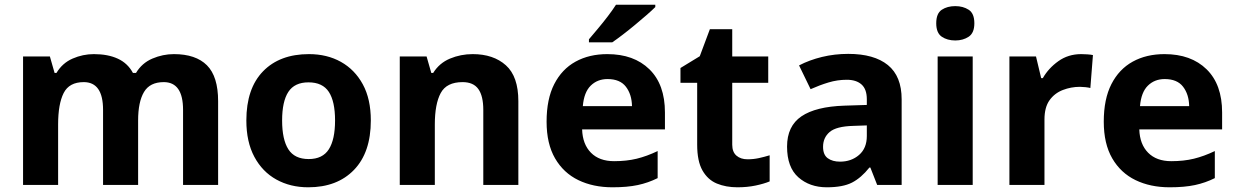

<svg xmlns="http://www.w3.org/2000/svg" viewBox="-20 -786 5257 816"><path d="M719 -556Q812 -556 859.5 -508.5Q907 -461 907 -356V0H758V-319Q758 -437 676 -437Q617 -437 592 -395Q567 -353 567 -274V0H418V-319Q418 -437 336 -437Q274 -437 250.5 -390.5Q227 -344 227 -257V0H78V-546H192L212 -476H220Q245 -518 288.5 -537Q332 -556 379 -556Q439 -556 481 -536.5Q523 -517 545 -476H558Q583 -518 627.5 -537Q672 -556 719 -556Z M1556 -274Q1556 -138 1484.5 -64Q1413 10 1290 10Q1214 10 1154.5 -23Q1095 -56 1061 -119.5Q1027 -183 1027 -274Q1027 -410 1098 -483Q1169 -556 1293 -556Q1370 -556 1429 -523Q1488 -490 1522 -427.5Q1556 -365 1556 -274ZM1179 -274Q1179 -193 1205.5 -151.5Q1232 -110 1292 -110Q1351 -110 1377.5 -151.5Q1404 -193 1404 -274Q1404 -355 1377.5 -395.5Q1351 -436 1291 -436Q1232 -436 1205.5 -395.5Q1179 -355 1179 -274Z M1989 -556Q2077 -556 2130 -508.5Q2183 -461 2183 -356V0H2034V-319Q2034 -378 2013 -407.5Q1992 -437 1946 -437Q1878 -437 1853 -390.5Q1828 -344 1828 -257V0H1679V-546H1793L1813 -476H1821Q1847 -518 1892.5 -537Q1938 -556 1989 -556Z M2561 -556Q2674 -556 2740 -491.5Q2806 -427 2806 -308V-236H2454Q2456 -173 2491.5 -137Q2527 -101 2590 -101Q2643 -101 2686 -111.5Q2729 -122 2775 -144V-29Q2735 -9 2690.5 0.5Q2646 10 2583 10Q2501 10 2438 -20.5Q2375 -51 2339 -113Q2303 -175 2303 -269Q2303 -365 2335.5 -428.5Q2368 -492 2426 -524Q2484 -556 2561 -556ZM2562 -450Q2519 -450 2490.5 -422Q2462 -394 2457 -335H2666Q2665 -385 2640 -417.5Q2615 -450 2562 -450ZM2765 -756Q2751 -742 2728 -722Q2705 -702 2678.5 -680Q2652 -658 2626.5 -638.5Q2601 -619 2582 -606H2483V-619Q2499 -638 2520.5 -663.5Q2542 -689 2563 -716.5Q2584 -744 2598 -766H2765Z M3157 -109Q3182 -109 3205 -114Q3228 -119 3251 -126V-15Q3227 -5 3191.5 2.5Q3156 10 3114 10Q3065 10 3026.5 -6Q2988 -22 2965.5 -61.5Q2943 -101 2943 -171V-434H2872V-497L2954 -547L2997 -662H3092V-546H3245V-434H3092V-171Q3092 -140 3110 -124.5Q3128 -109 3157 -109Z M3585 -557Q3695 -557 3753.5 -509.5Q3812 -462 3812 -364V0H3708L3679 -74H3675Q3640 -30 3601 -10Q3562 10 3494 10Q3421 10 3373 -32.5Q3325 -75 3325 -163Q3325 -250 3386 -291.5Q3447 -333 3569 -337L3664 -340V-364Q3664 -407 3641.5 -427Q3619 -447 3579 -447Q3539 -447 3501 -435.5Q3463 -424 3425 -407L3376 -508Q3420 -531 3473.5 -544Q3527 -557 3585 -557ZM3606 -251Q3534 -249 3506 -225Q3478 -201 3478 -162Q3478 -128 3498 -113.5Q3518 -99 3550 -99Q3598 -99 3631 -127.5Q3664 -156 3664 -208V-253Z M4040 -760Q4073 -760 4097 -744.5Q4121 -729 4121 -687Q4121 -646 4097 -630Q4073 -614 4040 -614Q4006 -614 3982.5 -630Q3959 -646 3959 -687Q3959 -729 3982.5 -744.5Q4006 -760 4040 -760ZM4114 -546V0H3965V-546Z M4575 -556Q4586 -556 4601 -555Q4616 -554 4625 -552L4614 -412Q4607 -414 4593.5 -415.5Q4580 -417 4570 -417Q4532 -417 4497 -403.5Q4462 -390 4440.5 -360Q4419 -330 4419 -278V0H4270V-546H4383L4405 -454H4412Q4436 -496 4478 -526Q4520 -556 4575 -556Z M4929 -556Q5042 -556 5108 -491.5Q5174 -427 5174 -308V-236H4822Q4824 -173 4859.5 -137Q4895 -101 4958 -101Q5011 -101 5054 -111.5Q5097 -122 5143 -144V-29Q5103 -9 5058.5 0.5Q5014 10 4951 10Q4869 10 4806 -20.5Q4743 -51 4707 -113Q4671 -175 4671 -269Q4671 -365 4703.5 -428.5Q4736 -492 4794 -524Q4852 -556 4929 -556ZM4930 -450Q4887 -450 4858.5 -422Q4830 -394 4825 -335H5034Q5033 -385 5008 -417.5Q4983 -450 4930 -450Z"/></svg>

Font: Noto Sans Gujarati UI
Style: Bold
Weight: 700
Designer: Jelle Bosma - Monotype Design Team, Universal Thirst
Foundry: Monotype Imaging Inc.
Version: Version 2.106; ttfautohint (v1.8.4.7-5d5b)